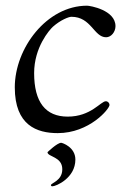

<svg xmlns="http://www.w3.org/2000/svg" viewBox="-20 -456 458 675"><path d="M147 79C147 96 199 94 199 139C199 180 159 187 159 195C159 197 161 199 164 199C177 199 245 170 245 105C245 61 199 46 195 46C181 46 147 79 147 79ZM32 -149C32 -15 110 12 183 12C294 12 365 -73 365 -87C365 -93 360 -100 352 -100C334 -100 300 -46 218 -46C140 -46 100 -97 100 -199C100 -290 154 -351 166 -362C193 -386 222 -397 231 -397C301 -397 310 -325 353 -325C371 -325 386 -344 386 -364C386 -421 296 -436 286 -436C144 -436 32 -286 32 -149Z"/></svg>

Font: OFL Sorts Mill Goudy
Style: Italic
Weight: 500
Italic angle: -6°
Version: Version 003.000